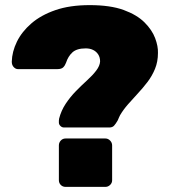

<svg xmlns="http://www.w3.org/2000/svg" viewBox="-20 -730 665 750"><path d="M230 -232Q222 -232 216 -238Q210 -244 210 -251Q210 -255 210 -259Q210 -263 211 -267Q219 -298 236.5 -324.5Q254 -351 276.5 -374Q299 -397 320.5 -416.5Q342 -436 356 -454.5Q370 -473 371 -490Q371 -506 363.5 -517.5Q356 -529 343.5 -535Q331 -541 315 -541Q280 -541 263 -525.5Q246 -510 238 -485Q234 -474 227 -467Q220 -460 204 -460H50Q41 -460 33.5 -468Q26 -476 26 -489Q27 -528 46 -567Q65 -606 102.5 -638.5Q140 -671 196.5 -690.5Q253 -710 330 -710Q411 -710 463 -691Q515 -672 544.5 -642.5Q574 -613 586 -581Q598 -549 597 -523Q597 -489 585.5 -461Q574 -433 556 -409.5Q538 -386 518 -364.5Q498 -343 480 -322.5Q462 -302 449 -280Q447 -275 444.5 -270.5Q442 -266 440 -260Q432 -246 425.5 -239Q419 -232 407 -232ZM236 0Q225 0 217.5 -7.5Q210 -15 210 -26V-162Q210 -173 217.5 -181Q225 -189 236 -189H392Q402 -189 410 -181Q418 -173 418 -162V-26Q418 -15 410 -7.5Q402 0 392 0Z"/></svg>

Font: Rubik ExtraBold
Style: Regular
Weight: 800
Designer: Hubert and Fischer
Foundry: Hubert and Fischer
Version: Version 2.300;gftools[0.9.30]